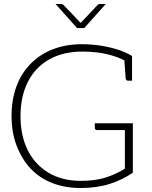

<svg xmlns="http://www.w3.org/2000/svg" viewBox="-20 -936 763 964"><path d="M384 8Q309 8 245 -16Q181 -40 133 -90Q89 -138 63.5 -204.5Q38 -271 38 -354Q38 -434 62 -500.5Q86 -567 134 -616Q181 -664 246.5 -689Q312 -714 391 -714Q439 -714 484.5 -707Q530 -700 571 -687Q612 -674 643 -655V-624L608 -631Q569 -652 515 -664.5Q461 -677 394 -677Q296 -677 226 -637Q156 -597 119.5 -524Q83 -451 83 -353Q83 -254 119.5 -181.5Q156 -109 224 -68.5Q292 -28 386 -28Q455 -28 506.5 -43.5Q558 -59 607 -89V-283H467Q462 -283 459 -286Q456 -289 456 -293V-317H647V-69Q593 -32 529 -12Q465 8 384 8ZM604 -637 643 -624V-531H622Q618 -531 615 -534Q612 -537 611 -542ZM511 -916 403 -795H367L259 -916H287Q294 -916 299 -911L385 -821L470 -911Q472 -913 475 -914.5Q478 -916 482 -916Z"/></svg>

Font: Aleo ExtraLight
Style: Regular
Weight: 250
Designer: Alessio Laiso
Foundry: Alessio Laiso
Version: Version 2.001;gftools[0.9.29]